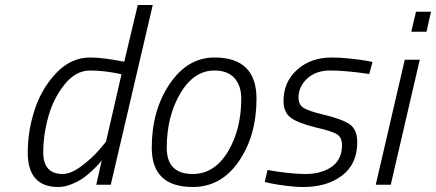

<svg xmlns="http://www.w3.org/2000/svg" viewBox="-20 -739 1744 768"><path d="M404 -172 377 -140C359 -118.7 335.7 -97.2 307 -75.5C278.3 -53.8 253 -43 231 -43C179 -43 153 -71.7 153 -129C153 -176.3 159.8 -224.3 173.5 -273C187.2 -321.7 208.8 -364.5 238.5 -401.5C268.2 -438.5 302 -457 340 -457C379.3 -457 421.3 -452 466 -442ZM531 -719 477 -492 456 -496C442.7 -498.7 424.7 -501.5 402 -504.5C379.3 -507.5 358.7 -509 340 -509C290 -509 245.5 -488.8 206.5 -448.5C167.5 -408.2 138.5 -359.5 119.5 -302.5C100.5 -245.5 91 -187.7 91 -129C91 -37 131.7 9 213 9C230.3 9 248.3 5.2 267 -2.5C285.7 -10.2 301.5 -18.7 314.5 -28C327.5 -37.3 340.3 -48.2 353 -60.5C365.7 -72.8 374 -81.5 378 -86.5L387 -98L365 0H423L591 -719Z M751 -43C681.7 -43 647 -78 647 -148C647 -231.3 665 -303.7 701 -365C737 -426.3 782.7 -457 838 -457C873.3 -457 900 -446.8 918 -426.5C936 -406.2 945 -379 945 -345C945 -261.7 927 -190.5 891 -131.5C855 -72.5 808.3 -43 751 -43ZM838 -509C766 -509 706.2 -473.7 658.5 -403C610.8 -332.3 587 -247.3 587 -148C587 -43.3 641.7 9 751 9C827 9 888.5 -25.3 935.5 -94C982.5 -162.7 1006 -246 1006 -344C1006 -454 950 -509 838 -509Z M1470 -491 1446 -496C1430 -498.7 1408.5 -501.5 1381.5 -504.5C1354.5 -507.5 1330 -509 1308 -509C1251.3 -509 1204.8 -492.7 1168.5 -460C1132.2 -427.3 1114 -385.7 1114 -335C1114 -304.3 1124 -281.8 1144 -267.5C1164 -253.2 1197.3 -240.3 1244 -229C1285.3 -219.7 1313 -210.8 1327 -202.5C1341 -194.2 1348 -179.3 1348 -158C1348 -120 1334.3 -91.3 1307 -72C1279.7 -52.7 1244.3 -43 1201 -43C1161.7 -43 1111.3 -48.3 1050 -59L1039 -11L1061 -6C1076.3 -2.7 1097 0.7 1123 4C1149 7.3 1172.7 9 1194 9C1256.7 9 1308.2 -6.3 1348.5 -37C1388.8 -67.7 1409 -112 1409 -170C1409 -204 1398.8 -228 1378.5 -242C1358.2 -256 1322.7 -269 1272 -281C1232.7 -290.3 1206.5 -299.3 1193.5 -308C1180.5 -316.7 1174 -330 1174 -348C1174 -378 1185.7 -403.7 1209 -425C1232.3 -446.3 1262.7 -457 1300 -457C1342.7 -457 1395 -452.3 1457 -443Z M1686 -612 1704 -692H1644L1625 -612ZM1543 0 1659 -500H1599L1483 0Z"/></svg>

Font: RazerF5 Light
Style: Italic
Weight: 300
Foundry: Razer Inc.
Version: Version 2